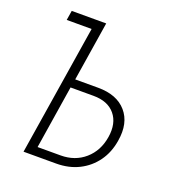

<svg xmlns="http://www.w3.org/2000/svg" viewBox="-132 -836 865 942"><g transform="rotate(20 300.0 -365.0)"><path d="M96 0 204 -680H74L82 -730H262L213 -420H333Q431 -420 480.5 -363Q530 -306 514 -210Q504 -146 470 -99Q436 -52 384 -26Q332 0 266 0ZM153 -45H273Q348 -45 399.5 -90Q451 -135 463 -210Q475 -285 437.5 -330Q400 -375 325 -375H205Z"/></g></svg>

Font: JetBrains Mono Thin
Style: Italic
Weight: 100
Italic angle: -9°
Monospace: yes
Designer: Philipp Nurullin, Konstantin Bulenkov
Foundry: JetBrains
Version: Version 2.305; ttfautohint (v1.8.4.7-5d5b)